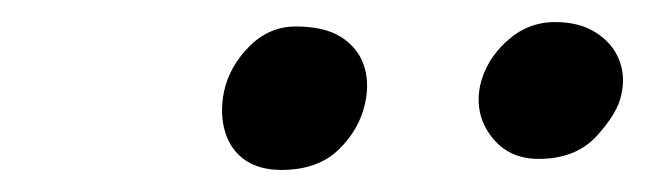

<svg xmlns="http://www.w3.org/2000/svg" viewBox="-20 -732 602 174"><path d="M468 -588Q441 -588 425.5 -608Q410 -628 415 -654Q420 -677 439 -694.5Q458 -712 483 -712Q505 -712 520 -702.5Q535 -693 541 -678Q547 -663 543 -646Q540 -630 521 -609Q502 -588 468 -588ZM235 -578Q215 -578 202 -587Q189 -596 184 -612.5Q179 -629 183 -649Q188 -672 206 -690Q224 -708 248 -708Q274 -708 289 -698.5Q304 -689 309.5 -673.5Q315 -658 311 -639Q306 -615 287 -596.5Q268 -578 235 -578Z"/></svg>

Font: Shantell Sans Light Light
Style: Italic
Weight: 300
Italic angle: -11°
Version: Version 1.008;[ac192a2d6]